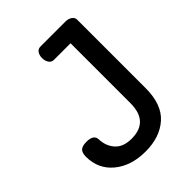

<svg xmlns="http://www.w3.org/2000/svg" viewBox="-211 -839 952 952"><g transform="rotate(-45 265.0 -362.5)"><path d="M17 -185Q17 -214 30 -225Q43 -236 71 -236Q122 -236 123 -201Q125 -152 154 -120Q183 -88 241 -88Q361 -88 361 -217V-637H244Q228 -637 218.5 -651Q209 -665 209 -685Q209 -704 218 -717.5Q227 -731 244 -731H420Q439 -731 453 -721.5Q467 -712 467 -696V-217Q467 -102 406 -48Q345 6 245 6Q144 6 80.5 -46.5Q17 -99 17 -185Z"/></g></svg>

Font: TerminalDosisSemiBold
Style: Bold
Weight: 600
Designer: EdgarTolentino, PabloImpallari, IginoMarini
Foundry: EdgarTolentino, PabloImpallari, IginoMarini
Version: Version 1.006